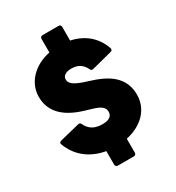

<svg xmlns="http://www.w3.org/2000/svg" viewBox="-224 -982 1130 1236"><g transform="rotate(-30 341.0 -364.0)"><path d="M285 121H404C415 121 421 113 421 103V0C542 -26 620 -107 620 -213C620 -322 555 -393 415 -437L360 -455C293 -478 271 -499 271 -527C271 -554 297 -570 336 -570C379 -570 414 -555 437 -509C440 -501 445 -496 453 -496C455 -496 457 -496 459 -497L610 -536C619 -538 623 -544 623 -551C623 -553 623 -556 622 -558C589 -653 516 -710 421 -730V-831C421 -842 415 -849 404 -849H285C274 -849 267 -842 267 -831V-730C150 -707 65 -623 65 -516C65 -410 133 -335 274 -293L327 -277C385 -260 407 -241 407 -209C407 -176 381 -159 334 -159C277 -159 240 -180 218 -225C215 -234 209 -238 202 -238C200 -238 198 -238 196 -237L50 -201C42 -199 36 -194 36 -186C36 -184 37 -182 38 -179C75 -79 157 -16 267 3V103C267 113 274 121 285 121Z"/></g></svg>

Font: LINE Seed JP App_OTF ExtraBold
Style: Regular
Weight: 800
Designer: LINE & Fontrix & Fontworks
Version: Version 1.013